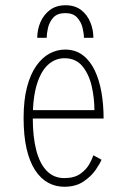

<svg xmlns="http://www.w3.org/2000/svg" viewBox="-20 -701 490 732"><path d="M93 -281H340Q340 -327 329.5 -372.8Q319 -418.5 294 -448.8Q269 -479 226 -479Q191 -479 163.8 -454.8Q136.5 -430.5 120.8 -380Q105 -329.5 105 -251Q105 -178.5 118.5 -127.2Q132 -76 158.8 -49Q185.5 -22 225 -22Q263 -22 286 -38.2Q309 -54.5 320.5 -75.2Q332 -96 336 -109L367 -92Q361.5 -78 344.8 -53.5Q328 -29 298.5 -9Q269 11 225 11Q191.5 11 163.2 -4.5Q135 -20 114 -52Q93 -84 81.5 -133.5Q70 -183 70 -251Q70 -319.5 83 -369Q96 -418.5 118.5 -450.2Q141 -482 169.2 -497Q197.5 -512 228 -512Q267.5 -512 295.5 -490.8Q323.5 -469.5 341 -433Q358.5 -396.5 366.8 -349Q375 -301.5 375 -249H93ZM122 -557Q122 -588 134.2 -616.5Q146.5 -645 170.5 -663Q194.5 -681 230 -681Q265.5 -681 289 -663Q312.5 -645 324.2 -616.5Q336 -588 336 -557H300Q300 -572.5 294.8 -594.8Q289.5 -617 274.2 -634Q259 -651 229 -651Q198.5 -651 183.2 -634Q168 -617 163 -594.8Q158 -572.5 158 -557Z"/></svg>

Font: League Mono Thin Condensed
Style: Regular
Weight: 100
Width: 1
Designer: Tyler Finck
Foundry: The League of Moveable Type / Tyler Finck
Version: Version 2.300;RELEASE